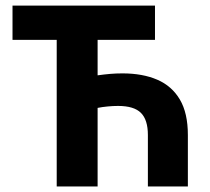

<svg xmlns="http://www.w3.org/2000/svg" viewBox="-20 -672 758 692"><path d="M184.4 0V-528.2H25.1V-651.8H538.6V-528.2H331.8V-400.5Q355.7 -403.8 377.2 -405.7Q398.7 -407.5 421.5 -407.5Q494.2 -407.5 546.9 -384.7Q599.6 -361.9 628.3 -313.2Q657.1 -264.4 657.1 -185.5V0H513V-185.5Q513 -240.1 488 -265.1Q463 -290.2 405.5 -290.2Q387 -290.2 367.9 -288.3Q348.7 -286.5 331.8 -283.1V0Z"/></svg>

Font: Source Sans 3
Style: Regular
Weight: 200
Designer: Paul D. Hunt
Foundry: Adobe
Version: Version 3.046;hotconv 1.0.118;makeotfexe 2.5.65603